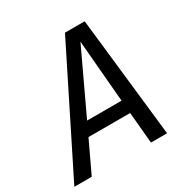

<svg xmlns="http://www.w3.org/2000/svg" viewBox="-218 -871 986 1013"><g transform="rotate(-30 275.0 -364.5)"><path d="M312 -729H432.1L513.2 0H415L397.9 -189.9H144L54.2 0H-51.8ZM391.1 -269 358.9 -647 181.2 -269Z"/></g></svg>

Font: Hack
Style: Italic
Weight: 400
Italic angle: -11°
Monospace: yes
Designer: Christopher Simpkins
Foundry: Christopher Simpkins
Version: Version 2.019; ttfautohint (v1.4.1) -l 4 -r 80 -G 350 -x 0 -